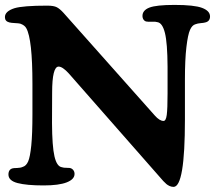

<svg xmlns="http://www.w3.org/2000/svg" viewBox="-22 -731 858 766"><path d="M107.4 -275.4V-396.5Q107.4 -574.7 83 -618.2Q76.7 -630.4 58.6 -636.7Q52.7 -638.2 37.6 -638.9Q22.5 -639.6 15.1 -641.6Q-2.4 -646 -2.4 -662.6Q-2.4 -686 35.6 -698.2Q69.8 -708.5 166.5 -708.5Q192.4 -708.5 204.6 -702.1Q216.8 -695.8 231.4 -679.7L595.7 -270Q614.7 -248.5 630.4 -248.5Q640.1 -248.5 643.3 -272.7Q646.5 -296.9 646.5 -357.4V-464.8Q646 -559.6 636 -599.6Q626 -639.6 606 -642.6Q599.1 -645 584.5 -644.3Q569.8 -643.6 562.5 -645Q555.7 -646 551 -652.3Q546.4 -658.7 546.4 -667.5Q546.4 -689.9 574 -700.7Q601.6 -711.4 674.3 -711.4Q752.9 -711.4 784.4 -699.5Q815.9 -687.5 815.9 -665.5Q815.9 -645 795.4 -641.1Q790.5 -639.6 778.6 -638.7Q766.6 -637.7 757.8 -634.3Q744.6 -630.9 736.1 -611.8Q727.5 -592.8 721.7 -543.2Q715.8 -493.7 715.8 -413.1V-254.4Q715.8 14.6 670.4 14.6Q662.1 14.6 654.3 11Q646.5 7.3 641.8 3.2Q637.2 -1 629.4 -8.8L252.4 -438Q227.5 -465.3 211.9 -465.3Q186 -465.3 186 -361.3L185.5 -240.2Q186 -147 195.3 -107.2Q204.6 -67.4 224.1 -64Q229 -62.5 233.2 -62Q237.3 -61.5 243.4 -61.5Q249.5 -61.5 254.9 -61Q263.7 -60.1 269.5 -53.5Q275.4 -46.9 275.4 -37.1Q275.4 -15.6 244.1 -3.4Q212.9 8.8 151.9 8.8Q84 8.8 47.9 -0.7Q11.7 -10.3 11.7 -34.7Q11.7 -55.7 29.3 -59.6Q32.7 -60.5 46.1 -60.8Q59.6 -61 69.3 -65.4Q82.5 -69.3 90.3 -86.9Q98.1 -104.5 102.8 -150.6Q107.4 -196.8 107.4 -275.4Z"/></svg>

Font: Cooper* SemiBold
Style: Regular
Weight: 600
Designer: Owen Earl
Foundry: indestructible type*
Version: Version 0.001